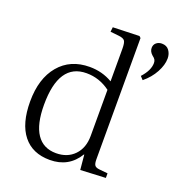

<svg xmlns="http://www.w3.org/2000/svg" viewBox="-139 -886 952 1018"><g transform="rotate(20 337.0 -377.5)"><path d="M571.8 -551.8 555.2 -569.8Q597.2 -615.7 597.2 -657.2Q597.2 -668.5 592.8 -676Q588.4 -683.6 577.1 -691.9Q558.1 -708.5 558.1 -729Q558.1 -747.6 571 -758.3Q584 -769 602.1 -769Q629.4 -769 643.3 -749.8Q657.2 -730.5 657.2 -705.1Q657.2 -668.5 634.5 -626.5Q611.8 -584.5 571.8 -551.8ZM252.9 14.2Q154.8 14.2 102.3 -51.8Q49.8 -117.7 49.8 -242.2Q49.8 -371.6 113 -446.8Q176.3 -522 285.2 -522Q356.4 -522 414.1 -487.8V-670.9Q414.1 -705.1 406.2 -716.1Q398.4 -727.1 371.1 -730L324.2 -734.9L327.1 -761.2L476.1 -766.1L484.9 -757.8V-74.2Q484.9 -49.8 491.5 -40.3Q498 -30.8 517.1 -28.8L565.9 -23.9V2L423.8 8.8L416 -75.2H414.1Q359.9 14.2 252.9 14.2ZM272 -30.8Q335.9 -30.8 375 -71.3Q414.1 -111.8 414.1 -180.2V-439.9Q353.5 -484.9 280.8 -484.9Q125 -484.9 125 -251Q125 -141.1 162.4 -85.9Q199.7 -30.8 272 -30.8Z"/></g></svg>

Font: Literata Light
Style: Regular
Weight: 300
Designer: Latin by Veronika Burian and Jose Scaglione. Greek by Irene Vlachou. Cyrillic by Vera Evstafieva.
Foundry: TypeTogether
Version: Version 3.021